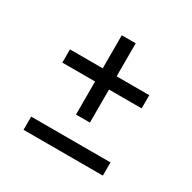

<svg xmlns="http://www.w3.org/2000/svg" viewBox="-130 -694 825 825"><g transform="rotate(30 282.5 -281.5)"><path d="M248 -169.5V-333.5H85.5V-399H248V-563H317V-399H479V-333.5H317V-169.5ZM85.5 0V-65.5H479V0Z"/></g></svg>

Font: Encode Sans Expanded
Style: Regular
Weight: 400
Width: 7
Designer: Multiple Designers
Foundry: Impallari Type
Version: Version 3.000; ttfautohint (v1.8.3) -l 8 -r 50 -G 200 -x 14 